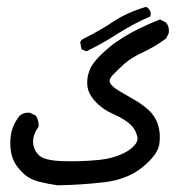

<svg xmlns="http://www.w3.org/2000/svg" viewBox="-20 -387 540 566"><path d="M149.4 159.2Q121.1 155.3 93.8 148.4Q86.9 146.5 80.1 143.8Q73.2 141.1 66.9 137.5Q60.5 133.8 54.9 129.4Q49.3 125 43.9 119.1Q22 97.7 14.6 70.8Q7.8 44.4 11.7 13.2Q16.1 -18.1 37.6 -45.4V-45.9L38.6 -46.4Q49.8 -55.7 66.9 -54.7H67.9L68.8 -54.2L83.5 -47.4L85 -46.4L85.9 -45.4Q94.7 -31.7 93.8 -15.1V-13.7L92.8 -12.2Q77.1 9.8 77.6 31.7Q78.1 53.2 93.8 69.8Q108.9 85.9 162.1 87.9Q217.8 89.8 271 84.5Q323.2 79.1 357.9 57.1Q389.6 36.1 384.8 15.6Q379.4 -7.3 362.3 -22Q344.7 -37.1 315.9 -49.8Q312.5 -51.3 309.3 -53Q306.2 -54.7 303 -56.2Q299.8 -57.6 296.9 -59.3Q293.9 -61 291.3 -62.7Q288.6 -64.5 285.9 -66.4Q283.2 -68.4 280.5 -70.3Q277.8 -72.3 275.4 -74.2Q272.9 -76.2 270.8 -78.1Q268.6 -80.1 266.6 -82Q247.1 -101.1 240.7 -119.6Q234.4 -138.2 238.8 -162.6Q240.2 -168.9 242.2 -174.8Q244.1 -180.7 246.8 -186.3Q249.5 -191.9 253.2 -197.3Q256.8 -202.6 261.2 -208Q278.3 -228 305.2 -250Q314.5 -257.8 325 -264.9Q335.4 -272 346.9 -279.1Q358.4 -286.1 371.1 -293Q409.7 -313 449.2 -328.6L451.7 -329.6L453.6 -328.6L467.3 -321.8L468.3 -321.3L469.2 -320.3Q480 -308.6 477.5 -290.5V-289.1L477.1 -288.6L470.2 -274.9L469.2 -273.4L468.3 -272.5Q452.1 -260.7 434.8 -250.5Q417.5 -240.2 399.4 -231.9Q381.8 -223.6 368.7 -215.3Q355.5 -207 346.2 -198.7Q336.9 -189.9 328.4 -181.9Q319.8 -173.8 312.5 -166Q299.8 -152.8 304.2 -143.6Q309.1 -131.8 332.5 -118.2Q357.4 -103.5 377 -92.3Q397 -81.1 417 -63.5Q437.5 -45.4 445.8 -19Q454.1 7.3 449.7 38.1Q444.8 69.3 399.9 106Q355 142.6 285.6 150.4Q218.3 158.2 150.4 159.2H149.9ZM231.9 -236.8 223.1 -240.7 220.2 -242.2 219.7 -245.1 216.8 -260.7 216.3 -263.2 217.8 -265.1 220.7 -269 221.7 -270 223.1 -271Q238.3 -278.8 253.7 -287.1Q269 -295.4 283.9 -304.2Q298.8 -313 313 -322.8Q335.4 -337.4 359.4 -348.1Q383.3 -358.9 408.7 -366.2L411.1 -366.7L413.6 -365.2Q417.5 -362.3 420.2 -358.6Q422.9 -355 423.8 -350.6Q424.8 -346.2 423.8 -341.8L423.3 -338.9L420.4 -337.4Q396 -326.7 373 -314.5Q350.1 -302.2 327.6 -288.1Q318.8 -282.2 309.8 -276.9Q300.8 -271.5 291.7 -266.1Q282.7 -260.7 273.7 -255.9Q264.6 -251 255.4 -246.1Q246.1 -241.2 236.8 -236.8L234.4 -235.8Z"/></svg>

Font: NaikaiFont
Style: SemiBold
Weight: 600
Version: Version 1.89